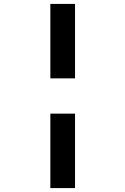

<svg xmlns="http://www.w3.org/2000/svg" viewBox="-20 -850 640 980"><path d="M237 -450V-830H363V-450ZM237 110V-270H363V110Z"/></svg>

Font: Tiny
Style: Bold
Weight: 700
Monospace: yes
Designer: Philipp Nurullin, Konstantin Bulenkov
Foundry: JetBrains
Version: Version 2.251; ttfautohint (v1.8.4.7-5d5b)